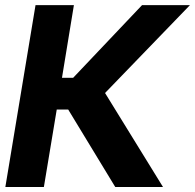

<svg xmlns="http://www.w3.org/2000/svg" viewBox="-20 -748 780 768"><path d="M441 0 252.7 -310H207L155.5 0H1.4L122.1 -727.5H275.6L227.9 -436.7H272.5L548.2 -727.5H739.8L400.2 -376L632 0Z"/></svg>

Font: Inter Tight
Style: Italic
Weight: 400
Italic angle: -9.39999°
Designer: Rasmus Andersson
Foundry: rsms
Version: Version 3.002